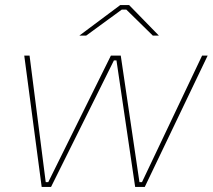

<svg xmlns="http://www.w3.org/2000/svg" viewBox="-20 -740 842 760"><path d="M76 -520H97L161 -19H171L419 -520H458L532 -19H542L780 -520H802L553 0H515L441 -501H431L182 0H145ZM585 -599 480 -702H462L321 -599H294L456 -720H491L609 -599Z"/></svg>

Font: Fixel Italic Variable Display Thin
Style: Italic
Weight: 100
Italic angle: -10°
Designer: AlfaBravo + MacPaw
Foundry: Kyrylo Tkachov, Marchela Mozhyna, Serhii Makarenko, Maria Weinstein, Zakhar Kryvoshyya
Version: Version 1.210;Glyphs 3.2 (3217)